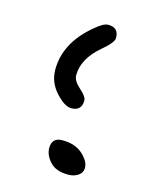

<svg xmlns="http://www.w3.org/2000/svg" viewBox="-76 -453 411 532"><g transform="rotate(15 130.0 -187.0)"><path d="M160 -182Q160 -152 130 -152Q111 -152 85.5 -180Q60 -208 60 -244Q60 -321 132 -381Q156 -402 170 -402Q200 -402 200 -372Q200 -359 170 -334Q120 -292 120 -244Q120 -228 140 -210.5Q160 -193 160 -182ZM170 28Q134 28 117 9Q100 -10 100 -30Q100 -60 130 -60Q167 -60 188.5 -40.5Q210 -21 210 -2Q210 12 198 20Q186 28 170 28Z"/></g></svg>

Font: Pecita
Style: Book
Weight: 400
Width: 7
Version: Version 4.3